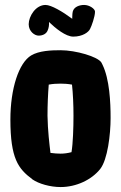

<svg xmlns="http://www.w3.org/2000/svg" viewBox="-20 -740 489 776"><path d="M136 -596C154 -596 168 -604 173 -618C177 -627 179 -639 178 -651C205 -625 246 -592 276 -592C314 -592 338 -610 344 -623C350 -634 364 -673 364 -693C364 -704 342 -720 320 -720C302 -720 279 -713 274 -693C273 -689 272 -680 272 -670V-664C233 -693 187 -720 164 -720C124 -720 96 -674 96 -642C96 -613 120 -596 136 -596ZM427 -263C427 -326 423 -420 394 -479C393 -482 391 -484 390 -487C376 -511 286 -537 225 -537C186 -537 138 -535 106 -516C106 -516 106 -516 106 -516C56 -486 22 -382 22 -257C22 -99 54 -58 110 -16L111 -15C137 3 183 16 225 16C288 16 350 -13 385 -57C415 -95 427 -197 427 -263ZM184 -122C180 -155 173 -212 172 -272C172 -317 174 -361 177 -398C192 -401 209 -402 225 -402C239 -402 255 -401 271 -398C275 -361 277 -317 277 -272C277 -225 275 -161 269 -125C254 -121 239 -119 225 -119C213 -119 199 -120 184 -122Z"/></svg>

Font: Manosque
Style: Regular
Weight: 400
Designer: Ariel Martín Pérez
Foundry: Ariel Martín Pérez
Version: Version 1.005;hotconv 1.0.109;makeotfexe 2.5.65596